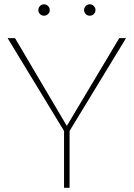

<svg xmlns="http://www.w3.org/2000/svg" viewBox="-20 -892 637 912"><path d="M51.3 -710.9 297.4 -293.9 546.4 -710.9H578.6L310.5 -270V0H284.2V-270L16.1 -710.9ZM162.1 -844.2Q162.1 -855.5 169.9 -863.5Q177.7 -871.6 189 -871.6Q200.2 -871.6 208.3 -863.5Q216.3 -855.5 216.3 -844.2Q216.3 -833 208.3 -825.2Q200.2 -817.4 189 -817.4Q177.7 -817.4 169.9 -825.2Q162.1 -833 162.1 -844.2ZM379.4 -844.2Q379.4 -855.5 387.2 -863.5Q395 -871.6 406.2 -871.6Q417.5 -871.6 425.5 -863.5Q433.6 -855.5 433.6 -844.2Q433.6 -833 425.5 -825.2Q417.5 -817.4 406.2 -817.4Q395 -817.4 387.2 -825.2Q379.4 -833 379.4 -844.2Z"/></svg>

Font: Vazirmatn RD FD Thin
Style: Regular
Weight: 100
Designer: Saber Rastikerdar
Foundry: Saber Rastikerdar
Version: Version 33.003